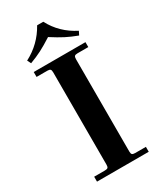

<svg xmlns="http://www.w3.org/2000/svg" viewBox="-230 -1005 901 1080"><g transform="rotate(-30 220.0 -465.0)"><path d="M62 0H398V-32H328C318.7 -32 312.3 -33.7 309 -37C305.7 -40.3 304 -46.7 304 -56V-656C304 -665.3 305.7 -671.7 309 -675C312.3 -678.3 318.7 -680 328 -680H398V-712H62V-680H132C141.3 -680 147.7 -678.3 151 -675C154.3 -671.7 156 -665.3 156 -656V-56C156 -46.7 154.3 -40.3 151 -37C147.7 -33.7 141.3 -32 132 -32H62ZM62 -786 74 -762C102.7 -772.7 128 -783.7 150 -795C172 -806.3 198.7 -822 230 -842C261.3 -822 288 -806.3 310 -795C332 -783.7 357.3 -772.7 386 -762L398 -786C332 -819.3 282.7 -867.3 250 -930H210C175.3 -867.3 126 -819.3 62 -786Z"/></g></svg>

Font: Km Standard TT
Style: Bold
Weight: 700
Designer: Alexey Kryukov <alexios@thessalonica.org.ru>
Version: Version 2.0.2